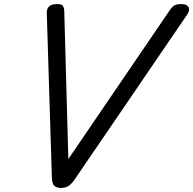

<svg xmlns="http://www.w3.org/2000/svg" viewBox="-20 -910 950 944"><path d="M278 14Q259 14 247.5 4Q236 -6 235 -38L210 -845Q209 -866 221 -878Q233 -890 259 -890Q282 -890 288.5 -882Q295 -874 296 -854L316 -128L808 -850Q825 -876 836.5 -883Q848 -890 873 -890Q899 -890 907 -874.5Q915 -859 900 -838L346 -26Q330 -4 316 5Q302 14 278 14Z"/></svg>

Font: Playwrite DK Uloopet
Style: Regular
Weight: 400
Designer: Veronika Burian, José Scaglione
Foundry: TypeTogether
Version: Version 1.002